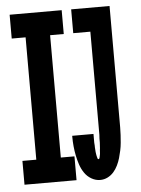

<svg xmlns="http://www.w3.org/2000/svg" viewBox="-53 -777 606 827"><g transform="rotate(-5 250.0 -363.5)"><path d="M20 0V-103H80V-632H20V-735H245V-632H186V-103H245V0ZM347 8Q327 8 309 -2.5Q291 -13 279.5 -30Q268 -47 261.5 -66.5Q255 -86 251 -106Q247 -126 245 -146.5Q243 -167 243 -187V-192H335V-189Q335 -186 335 -182.5Q335 -179 335 -175.5Q335 -172 335 -168.5Q335 -165 335 -161.5Q335 -158 335 -154.5Q335 -151 335.5 -148Q336 -145 336 -141.5Q336 -138 336 -134.5Q336 -131 336.5 -127.5Q337 -124 337 -120.5Q337 -117 337.5 -113.5Q338 -110 338.5 -106.5Q339 -103 339.5 -100Q340 -97 341 -93.5Q342 -90 343 -86Q344 -82 347 -82Q351 -82 352 -87Q353 -92 354 -96Q355 -100 355.5 -104Q356 -108 356 -112Q356 -116 356.5 -120Q357 -124 357.5 -128.5Q358 -133 358 -137Q358 -141 358.5 -145Q359 -149 359 -153Q359 -157 359 -161Q359 -165 359 -169.5Q359 -174 359.5 -178Q360 -182 360 -186Q360 -190 360 -194Q360 -198 360 -202Q360 -206 360 -210V-632H286V-735H452V-210Q452 -194 451 -177Q450 -160 448.5 -143.5Q447 -127 443.5 -110.5Q440 -94 435.5 -78.5Q431 -63 423.5 -47.5Q416 -32 405 -19.5Q394 -7 379 0.5Q364 8 347 8Z"/></g></svg>

Font: Iosevka Term Curly Extrabold
Style: Regular
Weight: 800
Designer: Belleve Invis
Foundry: Belleve Invis
Version: Version 32.3.0